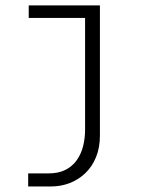

<svg xmlns="http://www.w3.org/2000/svg" viewBox="-20 -520 540 712"><path d="M84.5 171.5V123H159.5Q197.5 123 223.5 109.5Q249.5 96 265.5 72.8Q281.5 49.5 288.5 20.8Q295.5 -8 295.5 -38.5V-453.5H86.5V-500H350.5V-16.5Q350.5 27.5 336.2 62.5Q322 97.5 296.8 121.8Q271.5 146 238.8 158.8Q206 171.5 168.5 171.5Z"/></svg>

Font: Trispace Thin ExtraLight
Style: Regular
Weight: 250
Version: Version 1.210